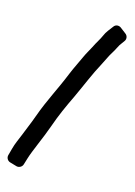

<svg xmlns="http://www.w3.org/2000/svg" viewBox="-173 -743 633 902"><g transform="rotate(20 144.0 -292.0)"><path d="M32 100C44 102 58 94 61 80L68 47C76 8 105 -71 120 -130C136 -193 153 -241 176 -302C199 -365 219 -431 244 -488C256 -516 260 -532 273 -557C282 -574 288 -593 292 -600L308 -627C315 -638 311 -654 299 -661L269 -680C257 -687 242 -684 235 -672L218 -645C212 -635 207 -625 204 -615C198 -596 185 -574 175 -547C168 -529 159 -513 151 -490C140 -458 128 -430 117 -395C89 -303 61 -244 37 -153C27 -114 16 -83 5 -45C-3 -18 -11 1 -16 30L-22 63C-25 77 -16 90 -3 93Z"/></g></svg>

Font: Reckless Catfish
Style: Heavy
Weight: 400
Foundry: Cannot Into Space Fonts
Version: Version 0.2894